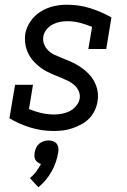

<svg xmlns="http://www.w3.org/2000/svg" viewBox="-20 -548 540 815"><path d="M209 8Q157 8 109.5 -6.5Q62 -21 20 -46L44 -188H120L103 -85Q127 -75 154 -68.5Q181 -62 209 -62Q225 -62 242 -65Q259 -68 274.5 -75.5Q290 -83 302.5 -97.5Q315 -112 318 -128Q321 -145 314.5 -160.5Q308 -176 295.5 -187Q283 -198 268.5 -205Q254 -212 239 -218Q224 -224 208.5 -230.5Q193 -237 178.5 -244.5Q164 -252 151.5 -261.5Q139 -271 127.5 -282.5Q116 -294 107.5 -307.5Q99 -321 93.5 -336.5Q88 -352 86.5 -369Q85 -386 87 -403Q92 -432 109.5 -457.5Q127 -483 153 -499Q179 -515 207.5 -521.5Q236 -528 265 -528Q316 -528 363.5 -513Q411 -498 453 -474L431 -340H355L371 -434Q346 -444 320 -451Q294 -458 266 -458Q250 -458 234 -455Q218 -452 203 -444Q188 -436 177 -422Q166 -408 164 -393Q161 -375 167.5 -359.5Q174 -344 185.5 -333Q197 -322 212 -315Q227 -308 242.5 -302Q258 -296 273 -289.5Q288 -283 302 -275.5Q316 -268 329 -258.5Q342 -249 353.5 -237.5Q365 -226 374 -212.5Q383 -199 388.5 -183.5Q394 -168 395.5 -151Q397 -134 394 -117Q391 -98 382 -79Q373 -60 358.5 -45Q344 -30 325 -20Q306 -10 287 -3.5Q268 3 248.5 5.5Q229 8 209 8ZM143 247 107 208Q122 196 133.5 180.5Q145 165 154 148Q147 146 140.5 141.5Q134 137 130 130Q126 123 126 115Q126 107 127 99Q129 89 133.5 79Q138 69 146.5 62Q155 55 165.5 51.5Q176 48 186 48Q196 48 205.5 51.5Q215 55 220.5 62Q226 69 227.5 79Q229 89 227 99Q224 119 217 139.5Q210 160 199.5 179Q189 198 174.5 215.5Q160 233 143 247Z"/></svg>

Font: Iosevka Curly Slab
Style: Italic
Weight: 400
Italic angle: -9°
Monospace: yes
Designer: Belleve Invis
Foundry: Belleve Invis
Version: Version 22.1.2; ttfautohint (v1.8.4)